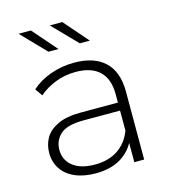

<svg xmlns="http://www.w3.org/2000/svg" viewBox="-109 -813 801 904"><g transform="rotate(-15 291.5 -360.5)"><path d="M435 0V-119L433 -137V-333Q433 -406 393.5 -444Q354 -482 278 -482Q224 -482 177.5 -463.5Q131 -445 98 -416L73 -452Q112 -487 167 -506.5Q222 -526 282 -526Q379 -526 431 -477Q483 -428 483 -331V0ZM247 4Q189 4 146.5 -14.5Q104 -33 81.5 -67Q59 -101 59 -145Q59 -185 77.5 -217.5Q96 -250 139 -270.5Q182 -291 254 -291H446V-252H255Q174 -252 141.5 -222Q109 -192 109 -147Q109 -97 147 -67Q185 -37 254 -37Q320 -37 365.5 -67Q411 -97 433 -154L447 -120Q426 -63 375.5 -29.5Q325 4 247 4ZM332 -607 217 -725H278L381 -607ZM179 -607 65 -725H125L228 -607Z"/></g></svg>

Font: Modern
Style: Regular
Weight: 300
Designer: Julieta Ulanovsky
Foundry: Julieta Ulanovsky
Version: Version 8.000